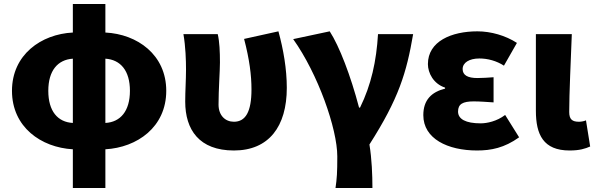

<svg xmlns="http://www.w3.org/2000/svg" viewBox="-20 -740 2983 962"><path d="M345 202H508V8C667 -1 813 -103 813 -285C813 -466 668 -569 508 -577V-720H345V-577C186 -569 40 -466 40 -285C40 -103 186 -1 345 8ZM222 -285C222 -386 269 -441 345 -446V-124C269 -128 222 -183 222 -285ZM631 -285C631 -183 583 -128 508 -124V-446C584 -441 631 -386 631 -285Z M1152 14C1327 14 1417 -106 1417 -300C1417 -394 1400 -492 1375 -583L1203 -545C1230 -442 1240 -363 1240 -292C1240 -179 1210 -130 1152 -130C1109 -130 1075 -161 1075 -216C1075 -292 1082 -383 1082 -427C1082 -481 1080 -530 1071 -569H899C910 -506 912 -437 912 -392C912 -338 908 -285 908 -231C908 -90 978 14 1152 14Z M1661 202H1846C1846 138 1843 56 1831 -16C1978 -246 2017 -376 2050 -569H1874C1866 -434 1840 -315 1784 -201H1779C1737 -361 1680 -509 1632 -583L1449 -544C1573 -370 1670 -95 1670 44C1670 124 1668 155 1661 202Z M2370 14C2441 14 2507 1 2581 -52L2511 -164C2469 -132 2420 -122 2388 -122C2314 -122 2275 -143 2275 -181C2275 -219 2299 -232 2354 -232C2385 -232 2420 -229 2453 -227V-353C2427 -351 2396 -349 2372 -349C2324 -349 2298 -363 2298 -394C2298 -426 2331 -447 2382 -447C2424 -447 2468 -435 2505 -411L2570 -525C2513 -562 2440 -583 2372 -583C2242 -583 2124 -533 2124 -419C2124 -374 2152 -320 2210 -301V-296C2142 -279 2101 -239 2101 -163C2101 -45 2223 14 2370 14Z M2834 14C2884 14 2912 5 2937 -6L2916 -137C2905 -132 2890 -130 2881 -130C2848 -130 2832 -141 2832 -179C2832 -269 2840 -439 2845 -569H2665V-185C2665 -66 2702 14 2834 14Z"/></svg>

Font: Source Han Sans HK Heavy
Style: Regular
Weight: 900
Designer: Ryoko NISHIZUKA 西塚涼子 (kana, bopomofo & ideographs); Paul D. Hunt (Latin, Greek & Cyrillic); Sandoll Communications 산돌커뮤니
Foundry: Adobe
Version: Version 2.000;hotconv 1.0.107;makeotfexe 2.5.65593